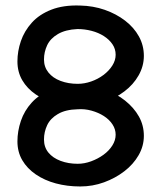

<svg xmlns="http://www.w3.org/2000/svg" viewBox="-20 -672 582 694"><path d="M270 -287Q223 -287 182 -298Q141 -309 109.5 -330.5Q78 -352 60.5 -382Q43 -412 43 -450Q43 -487 55.5 -523.5Q68 -560 95 -590Q122 -620 165.5 -637Q209 -654 269 -652Q317 -651 358.5 -636.5Q400 -622 432 -597.5Q464 -573 482 -540.5Q500 -508 500 -470Q500 -433 481 -399.5Q462 -366 429.5 -341.5Q397 -317 356 -302Q315 -287 270 -287ZM270 2Q223 2 182 -9Q141 -20 109.5 -41.5Q78 -63 60.5 -93Q43 -123 43 -161Q43 -198 55.5 -235Q68 -272 95 -301.5Q122 -331 165.5 -348Q209 -365 269 -363Q317 -362 358.5 -348Q400 -334 432 -308.5Q464 -283 482 -251Q500 -219 500 -181Q500 -144 481 -111Q462 -78 429.5 -53Q397 -28 356 -13Q315 2 270 2ZM261 -80Q285 -80 309.5 -89Q334 -98 354 -112.5Q374 -127 386 -146Q398 -165 398 -185Q398 -205 386.5 -222.5Q375 -240 355.5 -252.5Q336 -265 311 -272Q286 -279 260 -277Q217 -276 189.5 -260Q162 -244 150.5 -219.5Q139 -195 139 -168Q139 -140 155 -120.5Q171 -101 199 -90.5Q227 -80 261 -80ZM261 -369Q285 -369 309.5 -377.5Q334 -386 354 -401Q374 -416 386 -435Q398 -454 398 -474Q398 -495 386.5 -512Q375 -529 355.5 -541.5Q336 -554 311 -560.5Q286 -567 260 -567Q217 -565 189.5 -549Q162 -533 150.5 -508.5Q139 -484 139 -457Q139 -430 155 -410Q171 -390 199 -379.5Q227 -369 261 -369Z"/></svg>

Font: Sour Gummy
Style: Regular
Weight: 400
Designer: Stefie Justprince
Foundry: Eifetstype
Version: Version 1.000